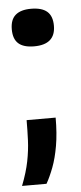

<svg xmlns="http://www.w3.org/2000/svg" viewBox="-48 -510 282 672"><g transform="rotate(-5 93.0 -173.5)"><path d="M2 134Q20 88 27.5 50Q35 12 36.5 -23Q38 -58 38 -94H140Q140 -38 132.5 5Q125 48 113 79.5Q101 111 88 134ZM87 -349Q50 -349 32 -365Q14 -381 14 -415Q14 -449 32.5 -465Q51 -481 87 -481Q125 -481 143.5 -465Q162 -449 162 -415Q162 -349 87 -349Z"/></g></svg>

Font: Bricolage Grotesque 24pt Medium
Style: Regular
Weight: 500
Designer: Mathieu Triay
Foundry: Atelier Triay
Version: Version 1.001;gftools[0.9.33.dev8+g029e19f]